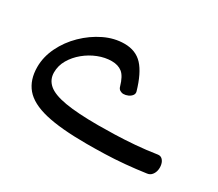

<svg xmlns="http://www.w3.org/2000/svg" viewBox="-96 -695 1029 905"><g transform="rotate(30 419.0 -243.0)"><path d="M57 -192Q57 -247 83 -300.5Q109 -354 153 -397Q197 -440 250.5 -466Q304 -492 359 -492Q421 -492 458 -452Q495 -412 520 -325Q523 -314 516 -304.5Q509 -295 496.5 -289.5Q484 -284 472 -284Q462 -284 453 -289.5Q444 -295 441 -307Q427 -356 405 -373.5Q383 -391 348 -391Q312 -391 275 -376.5Q238 -362 207 -336.5Q176 -311 157 -278.5Q138 -246 138 -209Q138 -170 167 -145Q196 -120 263 -108.5Q330 -97 442 -97Q482 -97 533 -98.5Q584 -100 641 -104.5Q698 -109 756 -118Q770 -120 779.5 -111Q789 -102 792.5 -87Q796 -72 793.5 -56.5Q791 -41 781.5 -29Q772 -17 756 -15Q700 -7 644.5 -2Q589 3 537 4.5Q485 6 439 6Q298 6 214.5 -14Q131 -34 94 -78Q57 -122 57 -192Z"/></g></svg>

Font: Playpen Sans Arabic
Style: Regular
Weight: 400
Designer: Azza Alameddine, Laura Meseguer, Veronika Burian, José Scaglione
Foundry: TypeTogether
Version: Version 2.000